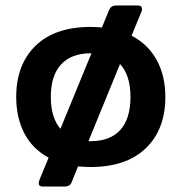

<svg xmlns="http://www.w3.org/2000/svg" viewBox="-20 -593 661 699"><path d="M582 -240Q582 -122 511 -53.5Q440 15 310 15Q294 15 264 13L241 70Q235 86 216 86H135Q121 86 121 74Q121 69 124 61L157 -19Q99 -50 69 -107Q39 -164 39 -240Q39 -358 109.5 -426.5Q180 -495 310 -495Q325 -495 351 -493L377 -556Q384 -573 402 -573H483Q497 -573 497 -560Q497 -554 494 -548L459 -463Q519 -432 550.5 -374.5Q582 -317 582 -240ZM200 -124 313 -399H310Q240 -399 202.5 -358.5Q165 -318 165 -240Q165 -165 200 -124ZM455 -240Q455 -319 417 -360L302 -79H310Q381 -79 418 -120Q455 -161 455 -240Z"/></svg>

Font: Mitr
Style: Regular
Weight: 400
Designer: Thanarat Vachiruckul
Foundry: Cadson Demak
Version: Version 1.003